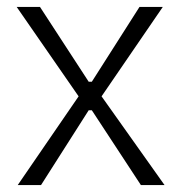

<svg xmlns="http://www.w3.org/2000/svg" viewBox="-20 -532 521 552"><path d="M31 0 206 -255 28 -512H95L235 -297H244L381 -512H448L272 -255L453 0H385L244 -215H235L98 0Z"/></svg>

Font: Bricolage Grotesque 96pt ExtraBold ExtraLight
Style: Regular
Weight: 250
Version: Version 1.001;gftools[0.9.33.dev8+g029e19f]